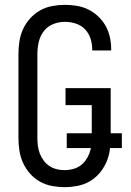

<svg xmlns="http://www.w3.org/2000/svg" viewBox="-20 -763 540 791"><path d="M246 8Q220 8 193.5 3Q167 -2 144 -15Q121 -28 103.5 -48Q86 -68 75 -92Q64 -116 60 -142.5Q56 -169 56 -195V-540Q56 -566 60 -592.5Q64 -619 75 -643Q86 -667 104 -687Q122 -707 145 -720Q168 -733 194.5 -738Q221 -743 247 -743Q272 -743 296.5 -739Q321 -735 343.5 -724Q366 -713 384.5 -695.5Q403 -678 415 -656.5Q427 -635 432.5 -610.5Q438 -586 438 -561V-555H360V-559Q360 -582 353 -604Q346 -626 330 -642.5Q314 -659 292 -666Q270 -673 247 -673Q222 -673 198.5 -663.5Q175 -654 160 -634Q145 -614 139.5 -589.5Q134 -565 134 -540V-195Q134 -179 136 -162.5Q138 -146 144 -130.5Q150 -115 160 -101.5Q170 -88 183.5 -79Q197 -70 213.5 -66Q230 -62 246 -62Q262 -62 278.5 -66Q295 -70 308.5 -79Q322 -88 332 -101.5Q342 -115 348 -130.5Q354 -146 356 -162.5Q358 -179 358 -195V-330H250V-400H436V-195Q436 -169 432 -142.5Q428 -116 417 -92Q406 -68 388.5 -48Q371 -28 348 -15Q325 -2 298.5 3Q272 8 246 8ZM482 -153H255V-214H482Z"/></svg>

Font: Huly
Style: Regular
Weight: 400
Designer: Belleve Invis
Foundry: Belleve Invis
Version: Version 33.2.5; ttfautohint (v1.8.4)